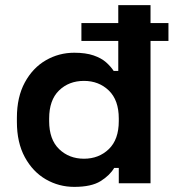

<svg xmlns="http://www.w3.org/2000/svg" viewBox="-20 -716 678 750"><path d="M568 -696V0H444V-60H426Q409 -31 373 -8.5Q337 14 270 14Q210 14 159 -15.5Q108 -45 77 -102Q46 -159 46 -240V-256Q46 -337 77 -394Q108 -451 159 -480.5Q210 -510 270 -510Q315 -510 345.5 -499.5Q376 -489 394.5 -472.5Q413 -456 424 -439H442V-696ZM172 -253V-243Q172 -171 211 -133.5Q250 -96 308 -96Q366 -96 405 -133.5Q444 -171 444 -243V-253Q444 -325 405 -362.5Q366 -400 308 -400Q249 -400 210.5 -362.5Q172 -325 172 -253ZM298 -556V-626H638V-556Z"/></svg>

Font: Space 7353
Style: Regular
Weight: 400
Designer: Christine Claussen + Ruben Lyon  (Space 7353)
Version: Version 1.000;FEAKit 1.0